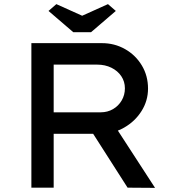

<svg xmlns="http://www.w3.org/2000/svg" viewBox="-20 -909 861 930"><path d="M132 0V-700H474Q535 -700 586 -671Q637 -642 667 -592Q697 -542 697 -480Q697 -421 665.5 -371Q634 -321 581.5 -291Q529 -261 466 -261H240V0ZM598 0 396 -316 509 -341 731 1ZM240 -365H468Q501 -365 527.5 -380.5Q554 -396 569.5 -422.5Q585 -449 585 -481Q585 -514 567.5 -540Q550 -566 519.5 -581Q489 -596 451 -596H240ZM335 -753 215 -856 253 -889 393 -826H363L503 -889L541 -856L421 -753Z"/></svg>

Font: Lexend Exa
Style: Regular
Weight: 400
Designer: Bonnie Shaver-Troup, Thomas Jockin
Foundry: Lexend
Version: Version 1.007